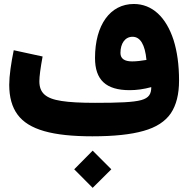

<svg xmlns="http://www.w3.org/2000/svg" viewBox="-20 -678 941 955"><path d="M440.9 256.3 533.7 164.1 440.9 71.3 349.1 164.1ZM732.4 -244.6C732.4 -210.9 721.2 -190.9 682.6 -180.2C643.6 -169.4 572.3 -166.5 452.6 -166.5C381.3 -166.5 325.7 -169.4 285.6 -175.8C205.1 -188 175.8 -217.8 175.8 -273.9C175.8 -297.9 181.2 -338.9 191.9 -397L48.3 -428.2C35.2 -364.3 25.9 -300.8 25.9 -256.3C25.9 -194.8 39.6 -145.5 67.4 -107.9C122.6 -32.7 241.7 0 439.5 0C545.9 0 630.9 -8.8 693.8 -26.9C756.8 -44.4 801.8 -73.7 829.6 -114.3C856.9 -154.8 870.6 -209.5 870.6 -277.3C870.6 -355 861.3 -421.9 843.3 -479C806.2 -592.8 737.3 -658.2 645.5 -658.2C528.3 -658.2 452.6 -554.2 452.6 -389.6C452.6 -280.3 507.3 -229.5 625 -229.5C659.2 -229.5 694.8 -234.4 732.4 -244.6ZM708.5 -379.9C683.1 -375.5 658.7 -372.6 637.2 -372.6C598.6 -372.6 579.1 -386.7 579.1 -414.6C579.1 -461.9 602.1 -495.1 639.2 -495.1C677.7 -495.1 701.2 -456.5 708.5 -379.9Z"/></svg>

Font: Estedad ExtraBold
Style: Regular
Weight: 800
Designer: Amin Abedi
Version: Version 7.3